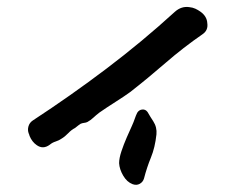

<svg xmlns="http://www.w3.org/2000/svg" viewBox="-20 -520 681 540"><path d="M563 -455Q566 -435 550 -424Q495 -386 445.5 -343Q396 -300 346 -261Q331 -250 305 -233.5Q279 -217 259 -203Q250 -196 242.5 -189Q235 -182 226 -177Q222 -175 217 -174.5Q212 -174 207 -172Q205 -171 200.5 -167.5Q196 -164 191 -160Q181 -155 172 -145.5Q163 -136 153 -130Q146 -125 136.5 -122Q127 -119 120 -113Q101 -99 83 -112Q70 -121 63 -138Q63 -140 61 -144Q57 -154 60 -164.5Q63 -175 72 -181Q179 -251 279.5 -327Q380 -403 472 -487Q490 -503 512 -500Q522 -499 529.5 -495.5Q537 -492 544 -487Q562 -474 563 -455ZM420 -142Q416 -105 404.5 -77Q393 -49 385 -18Q382 -8 373 -3Q364 2 353 -2Q337 -8 326.5 -26Q316 -44 315 -61Q315 -75 321.5 -94.5Q328 -114 336.5 -133.5Q345 -153 351 -166Q356 -177 359 -186Q362 -195 366 -203Q371 -211 380 -212Q389 -213 395 -205Q399 -198 403 -191.5Q407 -185 411 -179Q422 -162 420 -142Z"/></svg>

Font: Slackside One
Style: Regular
Weight: 400
Version: Version 1.000